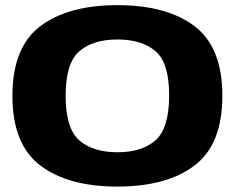

<svg xmlns="http://www.w3.org/2000/svg" viewBox="-20 -700 899 727"><path d="M424.5 6.5Q238 6.5 132.5 -73.5Q27 -153.5 27 -337Q27 -521 132.5 -600.8Q238 -680.5 424.5 -680.5Q611.5 -680.5 716.8 -600.8Q822 -521 822 -337Q822 -153.5 716.8 -73.5Q611.5 6.5 424.5 6.5ZM424.5 -123.5Q517 -123.5 568.5 -168.5Q620 -213.5 620.5 -337Q621 -461.5 569 -506Q517 -550.5 424.5 -550.5Q332.5 -550.5 280.5 -506Q228.5 -461.5 228.5 -337Q228.5 -213.5 280.5 -168.5Q332.5 -123.5 424.5 -123.5Z"/></svg>

Font: Anybody Wide
Style: Bold
Weight: 700
Width: 7
Designer: Tyler Finck
Foundry: Etcetera Type Company
Version: Version 1.000; ttfautohint (v1.8)